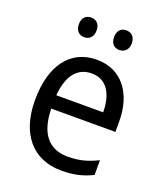

<svg xmlns="http://www.w3.org/2000/svg" viewBox="-136 -817 782 917"><g transform="rotate(20 255.0 -358.0)"><path d="M124 -676C124 -642 144 -626 169 -626C194 -626 214 -642 214 -676C214 -711 194 -726 169 -726C144 -726 124 -711 124 -676ZM303 -676C303 -642 322 -626 347 -626C372 -626 393 -642 393 -676C393 -711 372 -726 347 -726C323 -726 303 -711 303 -676ZM264 -546C132 -546 51 -443 51 -264C51 -94 137 10 284 10C347 10 392 -1 441 -25V-100C391 -75 347 -63 290 -63C193 -63 140 -127 138 -252H464V-306C464 -447 391 -546 264 -546ZM263 -476C342 -476 377 -409 377 -320H139C147 -421 190 -476 263 -476Z"/></g></svg>

Font: Noto Sans Thai Looped SemiCondensed
Style: Regular
Weight: 400
Width: 4
Designer: Sasikarn Vongin, Ben Mitchell
Foundry: The Fontpad Ltd
Version: Version 1.001